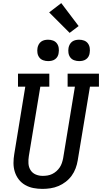

<svg xmlns="http://www.w3.org/2000/svg" viewBox="-20 -1210 658 1238"><path d="M254 8Q224 8 195.5 2.5Q167 -3 142.5 -17Q118 -31 101 -53Q84 -75 75.5 -102Q67 -129 67 -158.5Q67 -188 72 -217L143 -651H96V-735H298V-651H240L166 -204Q162 -180 163.5 -156Q165 -132 177 -113Q189 -94 210 -85Q231 -76 255 -76Q255 -76 255.5 -76Q256 -76 256 -76Q271 -76 286.5 -78.5Q302 -81 316.5 -88Q331 -95 343.5 -106Q356 -117 365 -130.5Q374 -144 379 -159Q384 -174 387 -189L463 -651H416V-735H618V-651H560L481 -175Q477 -150 467.5 -124.5Q458 -99 442 -77Q426 -55 404 -38Q382 -21 357 -10.5Q332 0 305.5 4Q279 8 254 8ZM490 -816Q474 -816 458.5 -821.5Q443 -827 433.5 -839.5Q424 -852 421.5 -868.5Q419 -885 422 -902Q424 -913 430 -924Q436 -935 446 -942Q456 -949 467.5 -951.5Q479 -954 490 -954Q507 -954 522 -948.5Q537 -943 546.5 -930.5Q556 -918 558.5 -901.5Q561 -885 558 -868Q557 -857 551 -846Q545 -835 535 -828Q525 -821 513.5 -818.5Q502 -816 490 -816ZM290 -816Q274 -816 258.5 -821.5Q243 -827 233.5 -839.5Q224 -852 221.5 -868.5Q219 -885 222 -902Q224 -913 230 -924Q236 -935 246 -942Q256 -949 267.5 -951.5Q279 -954 290 -954Q307 -954 322 -948.5Q337 -943 346.5 -930.5Q356 -918 358.5 -901.5Q361 -885 358 -868Q357 -857 351 -846Q345 -835 335 -828Q325 -821 313.5 -818.5Q302 -816 290 -816ZM429 -998 297 -1130 375 -1190 487 -1042Z"/></svg>

Font: Iosevka Curly Slab MdExObl
Style: Regular
Weight: 500
Width: 7
Italic angle: -9°
Monospace: yes
Designer: Belleve Invis
Foundry: Belleve Invis
Version: Version 11.1.0; ttfautohint (v1.8.3)